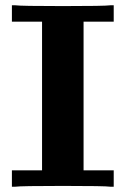

<svg xmlns="http://www.w3.org/2000/svg" viewBox="-20 -706 476 726"><path d="M397 0Q378 -3 218 -3Q58 -3 38 0H25V-62H139V-624H25V-686H38Q58 -683 218 -683Q377 -683 397 -686H410V-624H296V-62H410V0Z"/></svg>

Font: KaTeX_Main
Style: Bold
Weight: 700
Version: Version 1.1; ttfautohint (v1.3)